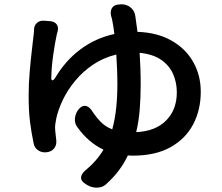

<svg xmlns="http://www.w3.org/2000/svg" viewBox="-20 -822 1040 898"><path d="M547 -802Q573 -802 591.5 -786.5Q610 -771 613 -746L623 -673Q715 -670 781.5 -632.5Q848 -595 883.5 -532.5Q919 -470 919 -393Q919 -308 883.5 -240.5Q848 -173 777.5 -133.5Q707 -94 601 -94L578 -95Q561 -59 537 -26.5Q513 6 481 35Q464 54 437.5 55.5Q411 57 389 44L381 39Q359 26 359 9.5Q359 -7 378 -24Q405 -46 426.5 -70.5Q448 -95 464 -122Q428 -139 397.5 -165.5Q367 -192 342 -227Q328 -245 330.5 -269Q333 -293 348 -311Q362 -328 378 -327Q394 -326 408 -307Q428 -276 450 -253Q472 -230 505 -217Q518 -265 523.5 -317.5Q529 -370 529 -427Q529 -463 527.5 -498.5Q526 -534 524 -567Q463 -552 415 -519.5Q367 -487 331.5 -444Q296 -401 274 -355Q252 -309 243 -267Q240 -253 238.5 -240.5Q237 -228 238 -214Q239 -200 240.5 -190.5Q242 -181 243 -168Q246 -145 234 -129Q222 -113 199 -110Q177 -107 159 -118.5Q141 -130 137 -153Q127 -201 120.5 -251.5Q114 -302 114 -376Q114 -430 119 -488Q124 -546 130 -595.5Q136 -645 139 -674V-684Q140 -704 153.5 -715.5Q167 -727 187 -725L215 -723Q236 -721 245.5 -707.5Q255 -694 249 -673Q249 -672 248 -669.5Q247 -667 246 -663Q237 -622 229 -565.5Q221 -509 220 -462Q219 -448 224 -446.5Q229 -445 237 -456Q285 -538 356 -591Q427 -644 515 -663Q510 -704 504 -732Q501 -743 499 -750Q495 -773 505.5 -787Q516 -801 539 -801ZM633 -575Q635 -543 636.5 -506.5Q638 -470 638 -427Q638 -366 633.5 -310Q629 -254 617 -204Q707 -208 757 -258.5Q807 -309 807 -390Q807 -437 789 -477Q771 -517 732.5 -543Q694 -569 633 -575Z"/></svg>

Font: Chiron GoRound TC SB
Style: Regular
Weight: 500
Designer: Ryoko NISHIZUKA 西塚涼子 (kana, bopomofo & ideographs); Paul D. Hunt (Latin, Greek & Cyrillic); Sandoll Communications 산돌커뮤니
Foundry: Adobe
Version: Version 1.000;hotconv 1.1.1;makeotfexe 2.6.0